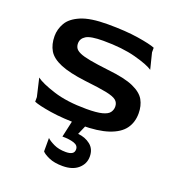

<svg xmlns="http://www.w3.org/2000/svg" viewBox="-128 -580 824 901"><g transform="rotate(20 284.0 -129.0)"><path d="M302 10Q209 10 146.5 0Q84 -10 61 -20V-43L40 -133Q66 -113 133.5 -91.5Q201 -70 298 -70Q349 -70 376 -77Q403 -84 412.5 -97Q422 -110 422 -126Q422 -146 408 -157.5Q394 -169 357 -176.5Q320 -184 248 -192Q167 -202 121.5 -221Q76 -240 58.5 -269.5Q41 -299 41 -341Q41 -375 59 -406.5Q77 -438 124 -458Q171 -478 257 -478Q347 -478 410 -468Q473 -458 497 -448V-425L517 -345Q493 -362 426.5 -380Q360 -398 264 -398Q201 -398 178.5 -384Q156 -370 156 -346Q156 -333 162 -323Q168 -313 185.5 -305Q203 -297 238 -290.5Q273 -284 332 -277Q417 -268 460.5 -248.5Q504 -229 520 -200.5Q536 -172 536 -134Q536 -89 512.5 -57Q489 -25 437 -7.5Q385 10 302 10ZM284 220Q243 220 216 208Q189 196 180 185V118Q191 129 216 141Q241 153 276 153Q296 153 307 146.5Q318 140 318 125Q318 105 295 97.5Q272 90 237 90L257 0H325L302 53Q338 56 364 76.5Q390 97 390 135Q390 171 362 195.5Q334 220 284 220Z"/></g></svg>

Font: Red Rose Medium
Style: Regular
Weight: 500
Designer: Jaikishan Patel
Version: Version 2.000